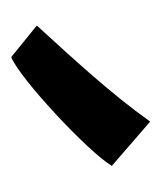

<svg xmlns="http://www.w3.org/2000/svg" viewBox="6 -916 279 330"><g transform="rotate(90 145.0 -751.5)"><path d="M78.6 -631.8C114.3 -645.5 241.7 -764.2 265.6 -804.7L189.5 -870.6C141.6 -803.2 80.1 -736.8 24.4 -675.8Z"/></g></svg>

Font: Merriweather Sans
Style: Regular
Weight: 400
Designer: Eben Sorkin ( eben@eyebytes.com )
Foundry: Eben Sorkin
Version: Version 1.003